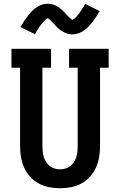

<svg xmlns="http://www.w3.org/2000/svg" viewBox="-20 -995 640 1023"><path d="M300 8Q271 8 242 2.5Q213 -3 187 -17Q161 -31 141 -53Q121 -75 109 -101.5Q97 -128 92 -157Q87 -186 87 -215V-634H41V-735H252V-634H206V-215Q206 -201 207.5 -186.5Q209 -172 213.5 -158Q218 -144 226 -131.5Q234 -119 245.5 -110Q257 -101 271 -97Q285 -93 300 -93Q315 -93 329 -97Q343 -101 354.5 -110Q366 -119 374 -131.5Q382 -144 386.5 -158Q391 -172 392.5 -186.5Q394 -201 394 -215V-634H348V-735H559V-634H513V-215Q513 -186 508 -157Q503 -128 491 -101.5Q479 -75 459 -53Q439 -31 413 -17Q387 -3 358 2.5Q329 8 300 8ZM366 -812Q361 -812 355.5 -812.5Q350 -813 345 -814Q340 -815 335.5 -816.5Q331 -818 326 -820.5Q321 -823 316.5 -825.5Q312 -828 308 -830.5Q304 -833 299.5 -836.5Q295 -840 291 -843.5Q287 -847 283.5 -850.5Q280 -854 277 -857.5Q274 -861 270.5 -864.5Q267 -868 263 -872.5Q259 -877 255 -881Q251 -885 248 -888Q245 -891 239.5 -894.5Q234 -898 234 -899Q234 -896 230.5 -895.5Q227 -895 224.5 -892.5Q222 -890 219 -887Q216 -884 214.5 -882.5Q213 -881 211.5 -879Q210 -877 208 -875Q206 -873 204.5 -871Q203 -869 201 -866.5Q199 -864 197 -861.5Q195 -859 193 -856Q191 -853 189 -850Q187 -847 185 -843.5Q183 -840 180.5 -836.5Q178 -833 175.5 -829Q173 -825 171 -821Q169 -817 166 -813L89 -851Q99 -869 109 -884Q119 -899 129 -911.5Q139 -924 149 -934.5Q159 -945 172.5 -954.5Q186 -964 201.5 -969.5Q217 -975 234 -975Q239 -975 244.5 -974.5Q250 -974 255 -973Q260 -972 264.5 -970.5Q269 -969 274 -966.5Q279 -964 283.5 -961.5Q288 -959 292 -956.5Q296 -954 300.5 -950.5Q305 -947 309 -943.5Q313 -940 316.5 -936.5Q320 -933 323 -929.5Q326 -926 329.5 -922.5Q333 -919 337 -914.5Q341 -910 345 -906.5Q349 -903 352 -899.5Q355 -896 360.5 -892.5Q366 -889 366 -888Q366 -891 369.5 -892Q373 -893 375.5 -895Q378 -897 381 -900Q384 -903 385.5 -904.5Q387 -906 388.5 -908Q390 -910 392 -912Q394 -914 395.5 -916Q397 -918 399 -920.5Q401 -923 403 -925.5Q405 -928 407 -931Q409 -934 411 -937Q413 -940 415 -943.5Q417 -947 419.5 -950.5Q422 -954 424.5 -958Q427 -962 429 -966Q431 -970 434 -974L511 -936Q501 -918 491 -903Q481 -888 471 -875.5Q461 -863 451 -852.5Q441 -842 427.5 -832.5Q414 -823 398.5 -817.5Q383 -812 366 -812Z"/></svg>

Font: Iosevka Etoile
Style: Bold
Weight: 700
Designer: Belleve Invis
Foundry: Belleve Invis
Version: Version 28.1.0; ttfautohint (v1.8.4)